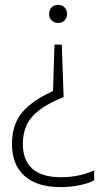

<svg xmlns="http://www.w3.org/2000/svg" viewBox="-20 -566 425 786"><path d="M254.5 -509.5Q254.5 -492.5 244.2 -482.2Q234 -472 218 -472Q202 -472 191.5 -482.5Q181 -493 181 -509.5Q181 -525.5 191.2 -535.8Q201.5 -546 218 -546Q234 -546 244.2 -535.8Q254.5 -525.5 254.5 -509.5ZM240.5 -168.5Q178.5 -144 142 -116.2Q105.5 -88.5 89.5 -54.8Q73.5 -21 73.5 23Q73.5 90.5 112.8 125Q152 159.5 230 159.5Q303 159.5 365.5 131.5V173Q340 185.5 302.8 192.8Q265.5 200 228.5 200Q131.5 200 80.2 154Q29 108 29 23.5Q29 -26 45 -63.8Q61 -101.5 97.8 -133Q134.5 -164.5 197 -193.5L203 -383.5H233Z"/></svg>

Font: Encode Sans Condensed ExLight
Style: Regular
Weight: 275
Width: 3
Designer: Multiple Designers
Foundry: Impallari Type
Version: Version 2.000